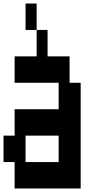

<svg xmlns="http://www.w3.org/2000/svg" viewBox="-20 -1050 540 1090"><path d="M188 -1030V-880H125V-1030ZM438 -580V20H63V-130H0V-280H63V-430H313V-580H63V-730H188V-880H250V-730H375V-580ZM313 -280H125V-130H313Z"/></svg>

Font: 2P VHS
Style: Regular
Weight: 400
Designer: CodeMan38
Foundry: CodeMan38
Version: Version 3.000